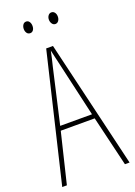

<svg xmlns="http://www.w3.org/2000/svg" viewBox="-165 -946 708 1010"><g transform="rotate(-20 188.5 -441.5)"><path d="M351 0 284 -281H94L26 0H0L170 -714H208L377 0ZM208 -612Q202 -637 198 -655Q194 -673 189 -695Q185 -673 180.5 -655.5Q176 -638 170 -612L100 -306H278ZM94 -850Q94 -863 100.5 -873Q107 -883 119 -883Q130 -883 136.5 -873.5Q143 -864 143 -850Q143 -836 136.5 -827Q130 -818 119 -818Q107 -818 100.5 -827.5Q94 -837 94 -850ZM235 -851Q235 -864 242 -873.5Q249 -883 260 -883Q271 -883 278 -874Q285 -865 285 -851Q285 -837 278 -827.5Q271 -818 260 -818Q249 -818 242 -828Q235 -838 235 -851Z"/></g></svg>

Font: Noto Sans ExtraCondensed Thin
Style: Regular
Weight: 100
Width: 2
Designer: Monotype Design Team
Foundry: Monotype Imaging Inc.
Version: Version 2.013; ttfautohint (v1.8.4.7-5d5b)